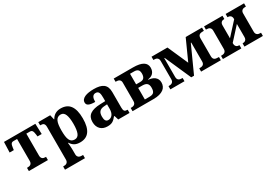

<svg xmlns="http://www.w3.org/2000/svg" viewBox="42 -1520 3901 2731"><g transform="rotate(-30 1993.0 -154.5)"><path d="M541 -536.1 546.9 -365.2H478L474.1 -397.9Q471.2 -421.4 467 -437Q462.9 -452.6 456.3 -461.9Q449.7 -471.2 440.4 -475.1Q431.2 -479 417 -479H359.9V-120.1Q359.9 -100.1 365.2 -87.2Q370.6 -74.2 379.9 -66.7Q389.2 -59.1 401.4 -56.2Q413.6 -53.2 426.8 -53.2H438V0H125V-53.2H136.2Q150.9 -53.2 163.8 -56.2Q176.8 -59.1 186.5 -66.7Q196.3 -74.2 202.1 -87.2Q208 -100.1 208 -120.1V-479H149.9Q136.2 -479 126.7 -475.1Q117.2 -471.2 110.6 -461.9Q104 -452.6 99.9 -437Q95.7 -421.4 92.8 -397.9L88.9 -365.2H20L25.9 -536.1Z M591.8 187Q603 187 615.5 184.8Q627.9 182.6 638.4 175.8Q648.9 168.9 656 156.2Q663.1 143.6 663.1 122.1V-413.1Q663.1 -436 658 -449.7Q652.8 -463.4 643.8 -470.7Q634.8 -478 622.3 -480.5Q609.9 -482.9 595.7 -482.9H588.9V-536.1H784.7L802.7 -458H807.1Q817.9 -477.5 832.3 -493.7Q846.7 -509.8 865.5 -521.5Q884.3 -533.2 907.7 -539.6Q931.2 -545.9 960 -545.9Q1009.8 -545.9 1048.1 -529.5Q1086.4 -513.2 1112.3 -478.8Q1138.2 -444.3 1151.6 -391.6Q1165 -338.9 1165 -266.1Q1165 -193.8 1151.9 -141.4Q1138.7 -88.9 1113 -54.7Q1087.4 -20.5 1050 -4.2Q1012.7 12.2 963.9 12.2Q906.7 12.2 871.1 -9.5Q835.4 -31.2 814 -67.9H807.1Q809.1 -44.9 811 -22.9Q812.5 -4.4 813.7 16.6Q814.9 37.6 814.9 53.2V122.1Q814.9 143.6 822 156.2Q829.1 168.9 839.6 175.8Q850.1 182.6 862.5 184.8Q875 187 885.7 187H907.7V240.2H580.1V187ZM917 -62Q967.3 -62 989 -112.5Q1010.7 -163.1 1010.7 -265.1Q1010.7 -364.7 989 -418Q967.3 -471.2 918 -471.2Q888.2 -471.2 868.2 -457.8Q848.1 -444.3 836.4 -418.2Q824.7 -392.1 819.8 -353.8Q814.9 -315.4 814.9 -266.1Q814.9 -214.4 819.8 -176Q824.7 -137.7 836.4 -112.3Q848.1 -86.9 867.7 -74.5Q887.2 -62 917 -62Z M1412.1 -148.9Q1412.1 -106 1425.8 -84.5Q1439.5 -63 1468.8 -63Q1490.2 -63 1507.6 -72Q1524.9 -81.1 1537.4 -97.7Q1549.8 -114.3 1556.4 -137.9Q1563 -161.6 1563 -190.9V-266.1L1518.1 -263.2Q1488.3 -261.7 1467.8 -253.7Q1447.3 -245.6 1435.1 -231.4Q1422.9 -217.3 1417.5 -196.8Q1412.1 -176.3 1412.1 -148.9ZM1501 -487.8Q1481.9 -487.8 1469 -479.7Q1456.1 -471.7 1448.2 -457.3Q1440.4 -442.9 1437.3 -423.1Q1434.1 -403.3 1434.1 -379.9Q1366.7 -379.9 1332.8 -395Q1298.8 -410.2 1298.8 -446.8Q1298.8 -474.1 1315.2 -493.7Q1331.5 -513.2 1359.6 -525.4Q1387.7 -537.6 1425 -543.2Q1462.4 -548.8 1504.9 -548.8Q1557.6 -548.8 1596.9 -539.8Q1636.2 -530.8 1662.4 -510.7Q1688.5 -490.7 1701.7 -458.3Q1714.8 -425.8 1714.8 -378.9V-124Q1714.8 -103.5 1718 -89.8Q1721.2 -76.2 1728 -68.1Q1734.9 -60.1 1746.6 -56.6Q1758.3 -53.2 1774.9 -53.2H1778.8V0H1592.8L1571.8 -68.8H1563Q1546.4 -48.8 1531.7 -33.9Q1517.1 -19 1500.5 -9.3Q1483.9 0.5 1463.1 5.1Q1442.4 9.8 1414.1 9.8Q1380.9 9.8 1352.3 0Q1323.7 -9.8 1302.5 -30Q1281.2 -50.3 1269 -80.8Q1256.8 -111.3 1256.8 -152.8Q1256.8 -234.4 1312.7 -273.4Q1368.7 -312.5 1481 -315.9L1563 -318.8V-374Q1563 -398.9 1561 -419.9Q1559.1 -440.9 1552.7 -456.1Q1546.4 -471.2 1533.9 -479.5Q1521.5 -487.8 1501 -487.8Z M1828.1 -53.2H1839.8Q1851.1 -53.2 1863.5 -55.4Q1876 -57.6 1886.5 -64.5Q1897 -71.3 1904.1 -84Q1911.1 -96.7 1911.1 -118.2V-421.9Q1911.1 -441.9 1904.1 -453.9Q1897 -465.8 1886.2 -472.4Q1875.5 -479 1863 -481Q1850.6 -482.9 1839.8 -482.9H1828.1V-536.1H2143.1Q2254.9 -536.1 2308.3 -503.4Q2361.8 -470.7 2361.8 -408.2Q2361.8 -378.4 2353 -356Q2344.2 -333.5 2328.9 -317.9Q2313.5 -302.2 2292 -293.2Q2270.5 -284.2 2245.1 -280.8V-275.9Q2273.9 -273.4 2300 -265.1Q2326.2 -256.8 2345.9 -241.5Q2365.7 -226.1 2377.4 -203.4Q2389.2 -180.7 2389.2 -148.9Q2389.2 -116.2 2376.5 -88.6Q2363.8 -61 2337.2 -41.5Q2310.5 -22 2269.8 -11Q2229 0 2172.9 0H1828.1ZM2134.3 -57.1Q2159.7 -57.1 2177.7 -61.5Q2195.8 -65.9 2207.5 -76.9Q2219.2 -87.9 2224.6 -107.2Q2230 -126.5 2230 -155.8Q2230 -182.1 2223.4 -199.7Q2216.8 -217.3 2203.9 -227.8Q2190.9 -238.3 2172.1 -242.7Q2153.3 -247.1 2128.9 -247.1H2063V-57.1ZM2211.9 -397Q2211.9 -416.5 2207.8 -431.9Q2203.6 -447.3 2193.8 -457.8Q2184.1 -468.3 2168.5 -473.6Q2152.8 -479 2129.9 -479H2063V-305.2H2129.9Q2174.8 -305.2 2193.4 -329.6Q2211.9 -354 2211.9 -397Z M2449.2 0V-53.2H2460.9Q2472.2 -53.2 2484.6 -55.4Q2497.1 -57.6 2507.6 -64.5Q2518.1 -71.3 2525.1 -84Q2532.2 -96.7 2532.2 -118.2V-418Q2532.2 -439.5 2525.1 -452.1Q2518.1 -464.8 2507.6 -471.7Q2497.1 -478.5 2484.6 -480.7Q2472.2 -482.9 2460.9 -482.9H2449.2V-536.1H2710.9L2858.9 -201.2L3010.3 -536.1H3278.3V-482.9H3265.1Q3248.5 -482.9 3233.6 -480.7Q3218.8 -478.5 3207.5 -471.7Q3196.3 -464.8 3189.7 -451.4Q3183.1 -438 3183.1 -416V-120.1Q3183.1 -98.1 3189.7 -84.7Q3196.3 -71.3 3207.5 -64.5Q3218.8 -57.6 3233.6 -55.4Q3248.5 -53.2 3265.1 -53.2H3278.3V0H2954.1V-53.2H2957Q2973.6 -53.2 2988.5 -55.4Q3003.4 -57.6 3014.6 -64.5Q3025.9 -71.3 3032.5 -84.7Q3039.1 -98.1 3039.1 -120.1V-428.2H3032.2L2837.9 0H2792L2603 -428.2H2596.2V-120.1Q2596.2 -98.1 2602.8 -84.7Q2609.4 -71.3 2620.6 -64.5Q2631.8 -57.6 2646.7 -55.4Q2661.6 -53.2 2678.2 -53.2H2681.2V0Z M3885.7 -118.2Q3885.7 -96.7 3892.8 -84Q3899.9 -71.3 3910.4 -64.5Q3920.9 -57.6 3933.6 -55.4Q3946.3 -53.2 3957 -53.2H3968.8V0H3666V-53.2H3668Q3678.2 -53.2 3689.7 -55.4Q3701.2 -57.6 3710.9 -64.5Q3720.7 -71.3 3727.3 -84Q3733.9 -96.7 3733.9 -118.2V-333L3546.9 -127.9V-118.2Q3546.9 -96.7 3553.5 -84Q3560.1 -71.3 3569.8 -64.5Q3579.6 -57.6 3591.1 -55.4Q3602.5 -53.2 3612.8 -53.2H3614.7V0H3312V-53.2H3323.7Q3335 -53.2 3347.4 -55.4Q3359.9 -57.6 3370.4 -64.5Q3380.9 -71.3 3387.9 -84Q3395 -96.7 3395 -118.2V-418Q3395 -439.5 3387.9 -452.1Q3380.9 -464.8 3370.4 -471.7Q3359.9 -478.5 3347.4 -480.7Q3335 -482.9 3323.7 -482.9H3312V-536.1H3614.7V-482.9H3612.8Q3602.5 -482.9 3591.1 -480.7Q3579.6 -478.5 3569.8 -471.7Q3560.1 -464.8 3553.5 -452.1Q3546.9 -439.5 3546.9 -418V-205.1L3733.9 -410.2V-418Q3733.9 -439.5 3727.3 -452.1Q3720.7 -464.8 3710.9 -471.7Q3701.2 -478.5 3689.7 -480.7Q3678.2 -482.9 3668 -482.9H3666V-536.1H3968.8V-482.9H3957Q3946.3 -482.9 3933.6 -480.7Q3920.9 -478.5 3910.4 -471.7Q3899.9 -464.8 3892.8 -452.1Q3885.7 -439.5 3885.7 -418Z"/></g></svg>

Font: Droid Serif
Style: Bold
Weight: 700
Designer: Monotype Design team
Foundry: Monotype Imaging Inc.
Version: Version 1.03